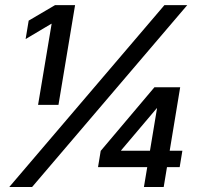

<svg xmlns="http://www.w3.org/2000/svg" viewBox="-20 -748 800 768"><path d="M280.3 -727.5 213.9 -328.6H132.3L186.5 -652.8H185.1L82.5 -591.8L94.7 -665.5L200.2 -727.5ZM17.1 0 637.7 -727.5H729L108.4 0ZM372.1 -79.6 382.8 -144.5 597.7 -398.9H651.9L637.7 -314.9H606.9L464.8 -147L464.4 -145H709.5L698.7 -79.6ZM555.7 0 572.3 -99.6 577.1 -128.4 622.1 -398.9H700.7L634.8 0Z"/></svg>

Font: Inter 28pt Medium
Style: Italic
Weight: 500
Italic angle: -9.3988°
Designer: Rasmus Andersson
Foundry: rsms
Version: Version 4.001;git-66647c0bb